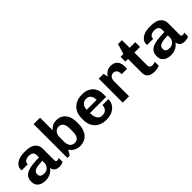

<svg xmlns="http://www.w3.org/2000/svg" viewBox="194 -1801 2891 2891"><g transform="rotate(-45 1639.5 -355.0)"><path d="M202 10Q161 10 123.5 -3.5Q86 -17 62 -48.5Q38 -80 38 -134Q38 -189 62.5 -223Q87 -257 131.5 -275.5Q176 -294 238.5 -301Q301 -308 379 -308V-353Q379 -397 355 -415.5Q331 -434 285 -434Q246 -434 216.5 -416.5Q187 -399 187 -363V-355H56Q55 -358 55 -363.5Q55 -369 55 -373Q55 -417 83 -450.5Q111 -484 161 -502.5Q211 -521 277 -521H298Q406 -521 459 -478.5Q512 -436 512 -364V-115Q512 -96 521.5 -88Q531 -80 542 -80Q551 -80 562 -83.5Q573 -87 583 -92V-12Q570 -2 548.5 4Q527 10 497 10Q461 10 437 -1.5Q413 -13 400.5 -33Q388 -53 385 -79Q357 -39 311 -14.5Q265 10 202 10ZM266 -80Q294 -80 319.5 -93Q345 -106 362 -131.5Q379 -157 379 -195V-236Q315 -236 270.5 -228Q226 -220 203 -201.5Q180 -183 180 -148Q180 -111 202.5 -95.5Q225 -80 266 -80Z M944 10Q832 10 773 -80L726 0H676V-720H813V-451Q834 -480 871 -500.5Q908 -521 959 -521Q1014 -521 1059 -495.5Q1104 -470 1131 -416Q1158 -362 1158 -277V-255Q1158 -164 1129 -105Q1100 -46 1051 -18Q1002 10 944 10ZM915 -80Q944 -80 966 -94Q988 -108 1001 -137.5Q1014 -167 1014 -213V-303Q1014 -345 1001.5 -372.5Q989 -400 967.5 -414.5Q946 -429 917 -429Q889 -429 865 -414.5Q841 -400 827 -372Q813 -344 813 -302V-213Q813 -167 826.5 -137.5Q840 -108 863.5 -94Q887 -80 915 -80Z M1494 10Q1422 10 1366.5 -19.5Q1311 -49 1280 -105.5Q1249 -162 1249 -243V-268Q1249 -349 1281.5 -405.5Q1314 -462 1370.5 -491.5Q1427 -521 1499 -521H1515Q1583 -521 1633.5 -493.5Q1684 -466 1711.5 -416.5Q1739 -367 1739 -301V-238H1393Q1393 -190 1405 -154Q1417 -118 1441 -99Q1465 -80 1504 -80Q1536 -80 1560 -92.5Q1584 -105 1598 -130Q1612 -155 1612 -191H1739Q1739 -132 1709 -86.5Q1679 -41 1626.5 -15.5Q1574 10 1505 10ZM1394 -308H1605Q1605 -371 1577.5 -401.5Q1550 -432 1502 -432Q1457 -432 1426.5 -400.5Q1396 -369 1394 -308Z M1854 0V-511H1956L1973 -436Q1975 -440 1983.5 -453Q1992 -466 2009 -482Q2026 -498 2051.5 -509.5Q2077 -521 2113 -521Q2165 -521 2197.5 -501Q2230 -481 2246 -445Q2262 -409 2262 -361Q2262 -350 2261 -337Q2260 -324 2259 -314H2145V-335Q2145 -354 2137.5 -373.5Q2130 -393 2113.5 -406Q2097 -419 2068 -419Q2047 -419 2032 -410Q2017 -401 2007.5 -387.5Q1998 -374 1993.5 -357.5Q1989 -341 1989 -327V0Z M2524 10Q2481 10 2447 -2Q2413 -14 2394 -42.5Q2375 -71 2375 -118V-409H2319V-511H2379L2427 -674H2511V-511H2631V-409H2511V-148Q2511 -104 2529 -92Q2547 -80 2568 -80Q2579 -80 2598.5 -84.5Q2618 -89 2630 -94V-10Q2617 -3 2598 1.5Q2579 6 2559.5 8Q2540 10 2524 10Z M2873 10Q2832 10 2794.5 -3.5Q2757 -17 2733 -48.5Q2709 -80 2709 -134Q2709 -189 2733.5 -223Q2758 -257 2802.5 -275.5Q2847 -294 2909.5 -301Q2972 -308 3050 -308V-353Q3050 -397 3026 -415.5Q3002 -434 2956 -434Q2917 -434 2887.5 -416.5Q2858 -399 2858 -363V-355H2727Q2726 -358 2726 -363.5Q2726 -369 2726 -373Q2726 -417 2754 -450.5Q2782 -484 2832 -502.5Q2882 -521 2948 -521H2969Q3077 -521 3130 -478.5Q3183 -436 3183 -364V-115Q3183 -96 3192.5 -88Q3202 -80 3213 -80Q3222 -80 3233 -83.5Q3244 -87 3254 -92V-12Q3241 -2 3219.5 4Q3198 10 3168 10Q3132 10 3108 -1.5Q3084 -13 3071.5 -33Q3059 -53 3056 -79Q3028 -39 2982 -14.5Q2936 10 2873 10ZM2937 -80Q2965 -80 2990.5 -93Q3016 -106 3033 -131.5Q3050 -157 3050 -195V-236Q2986 -236 2941.5 -228Q2897 -220 2874 -201.5Q2851 -183 2851 -148Q2851 -111 2873.5 -95.5Q2896 -80 2937 -80Z"/></g></svg>

Font: Chivo SemiBold
Style: Regular
Weight: 600
Designer: Hector Gatti
Foundry: Omnibus-Type
Version: Version 2.002